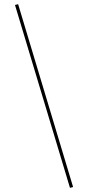

<svg xmlns="http://www.w3.org/2000/svg" viewBox="-20 -738 424 922"><path d="M52 -714 67 -718 331 160 316 164Z"/></svg>

Font: Ysabeau Thin
Style: Regular
Weight: 200
Designer: Christian Thalmann (Catharsis Fonts)
Version: Version 0.003